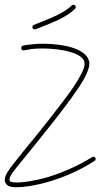

<svg xmlns="http://www.w3.org/2000/svg" viewBox="-25 -780 423 808"><path d="M117 -675C112 -673 110 -667 112 -662C114 -657 120 -655 125 -657C163 -671 196 -685 224 -698C252 -712 275 -727 291 -743C295 -747 295 -753 291 -757C287 -761 281 -761 277 -757C262 -742 241 -729 215 -716C188 -703 155 -690 117 -675ZM72 -588C67 -587 63 -581 64 -576C65 -571 71 -567 76 -568C86 -570 97 -572 110 -574C123 -575 137 -576 155 -576C194 -576 240 -571 275 -560C306 -550 331 -536 331 -512C331 -490 312 -456 285 -415C256 -372 217 -323 179 -274C141 -225 101 -177 70 -139C39 -100 16 -71 10 -61C5 -54 1 -47 -1 -41C-4 -34 -5 -28 -5 -23C-5 -12 0 -4 10 2C18 6 29 8 46 8C73 8 121 2 179 -15C237 -32 305 -59 373 -103C378 -105 379 -112 376 -116C374 -121 367 -122 363 -119C297 -78 230 -51 174 -34C118 -18 72 -12 46 -12C34 -12 25 -13 19 -16C16 -18 15 -20 15 -23C15 -26 16 -30 17 -34C19 -39 22 -44 26 -51C32 -60 55 -88 86 -126C117 -164 156 -213 195 -262C234 -311 272 -361 301 -404C332 -449 351 -488 351 -512C351 -542 324 -565 281 -579C244 -591 197 -596 155 -596C137 -596 121 -595 107 -593C94 -592 82 -590 72 -588Z"/></svg>

Font: Mistral SingleLine OTF-SVG Regular
Style: Regular
Weight: 300
Designer: François Chastanet, Élisa Garzelli, Anais Alves, Morgane Autin
Foundry: institut supérieur des arts et du design Toulouse / isdaT
Version: Version 1.000;hotconv 1.0.117;makeotfexe 2.5.65602 DEVELOPME